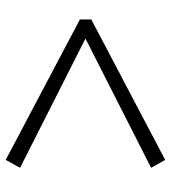

<svg xmlns="http://www.w3.org/2000/svg" viewBox="16 -696 584 655"><g transform="rotate(-90 307.5 -368.0)"><path d="M569 -387 90 -640 63 -591 504 -368 63 -144 90 -96 569 -348Z"/></g></svg>

Font: Noto Serif CJK HK Black
Style: Regular
Weight: 900
Designer: Ryoko NISHIZUKA 西塚涼子 (kana & ideographs); Frank Grießhammer (Latin, Greek & Cyrillic); Wenlong ZHANG 张文龙 (bopomofo); San
Foundry: Adobe
Version: Version 2.001;hotconv 1.1.0;makeotfexe 2.6.0